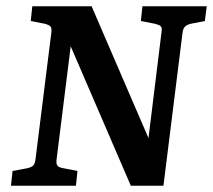

<svg xmlns="http://www.w3.org/2000/svg" viewBox="-20 -592 679 612"><path d="M15 0 20 -47 68 -56Q80 -59 85.5 -64Q91 -69 93 -83L144 -491Q145 -504 140 -508.5Q135 -513 124 -516L78 -525L83 -572H272L467 -120L449 -117L495 -491Q497 -504 492 -508.5Q487 -513 475 -516L429 -525L434 -572H639L633 -525L587 -516Q576 -513 570 -507.5Q564 -502 562 -489L501 0H397L190 -480L210 -482L160 -81Q159 -68 164 -63Q169 -58 181 -56L227 -47L222 0Z"/></svg>

Font: Rasa SemiBold
Style: Italic
Weight: 600
Italic angle: -7.10001°
Designer: Anna Giedrys (Yrsa+Rasa design), David Brezina (Yrsa art-direction, Rasa art-direction, design)
Foundry: Rosetta Type Foundry
Version: Version 2.004